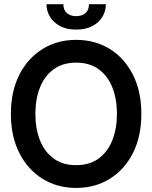

<svg xmlns="http://www.w3.org/2000/svg" viewBox="-20 -910 748 944"><path d="M354.5 14Q261.5 14 189 -31Q116.5 -76 75 -157.8Q33.5 -239.5 33.5 -350Q33.5 -460.5 75 -542.2Q116.5 -624 189 -669Q261.5 -714 354.5 -714Q447.5 -714 520 -669Q592.5 -624 633.8 -542.2Q675 -460.5 675 -350Q675 -239.5 633.8 -157.8Q592.5 -76 520 -31Q447.5 14 354.5 14ZM354.5 -98Q421 -98 465.5 -131Q510 -164 532.5 -221Q555 -278 555 -350Q555 -422 532.8 -479Q510.5 -536 465.8 -569Q421 -602 354.5 -602Q288 -602 243.2 -569Q198.5 -536 176.2 -479Q154 -422 154 -350Q154 -278 176.2 -221Q198.5 -164 243.2 -131Q288 -98 354.5 -98ZM354.5 -764.5Q307.5 -764.5 275 -782Q242.5 -799.5 225.5 -827.8Q208.5 -856 208.5 -889.5H291.5Q291.5 -860.5 309.2 -845.5Q327 -830.5 354.5 -830.5Q382.5 -830.5 400 -845.5Q417.5 -860.5 417.5 -889.5H500.5Q500.5 -856 483.8 -827.8Q467 -799.5 434.2 -782Q401.5 -764.5 354.5 -764.5Z"/></svg>

Font: Cabin SemiCondensed SemiBold
Style: Regular
Weight: 600
Width: 4
Designer: Pablo Impallari
Foundry: Pablo Impallari. http://www.impallari.com Igino Marini. http://www.ikern.com
Version: Version 3.001